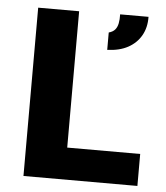

<svg xmlns="http://www.w3.org/2000/svg" viewBox="-50 -714 655 758"><g transform="rotate(5 277.5 -334.5)"><path d="M71 0V-667H233.3V-126.7H522.5V0ZM357 -524.9V-593.6Q373.2 -598.1 381.5 -607.7Q389.9 -617.2 393.1 -632.9Q396.3 -648.6 395.6 -668.9H508.1Q508.8 -626.5 490.7 -594.8Q472.6 -563 438.8 -544.7Q404.9 -526.4 357 -524.9Z"/></g></svg>

Font: Maven Pro
Style: Regular
Weight: 400
Designer: Joe Prince
Foundry: Joe Prince
Version: Version 2.103